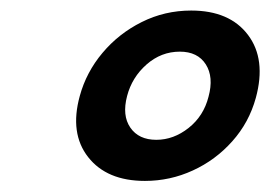

<svg xmlns="http://www.w3.org/2000/svg" viewBox="-20 -738 500 355"><path d="M333.5 -718.5Q404.5 -718.5 438.5 -673.5Q472.5 -628.5 453 -557Q440.5 -511.5 409.5 -476.8Q378.5 -442 336.5 -422.8Q294.5 -403.5 248 -403.5Q177.5 -403.5 143 -447.5Q108.5 -491.5 127.5 -560.5Q139.5 -604.5 169.5 -640.2Q199.5 -676 242 -697.2Q284.5 -718.5 333.5 -718.5ZM312.5 -642.5Q278 -642.5 251 -618.8Q224 -595 215 -560.5Q205.5 -524.5 221 -502Q236.5 -479.5 269 -479.5Q301 -479.5 328.8 -501.5Q356.5 -523.5 365.5 -559Q375.5 -595.5 360.5 -619Q345.5 -642.5 312.5 -642.5Z"/></svg>

Font: Fraunces 9pt Soft Black
Style: Italic
Weight: 900
Italic angle: -16°
Version: Version 1.000;[b76b70a41]